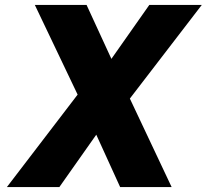

<svg xmlns="http://www.w3.org/2000/svg" viewBox="-20 -763 843 783"><path d="M470 0 331 -305 122 -743H333L478 -428L680 0ZM8 0 327 -417 401 -254 222 0ZM475 -316 402 -477 589 -743H803Z"/></svg>

Font: Exo Thin Black
Style: Italic
Weight: 900
Italic angle: -9°
Version: Version 2.000